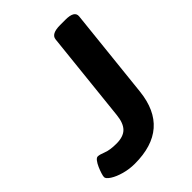

<svg xmlns="http://www.w3.org/2000/svg" viewBox="-215 -798 903 903"><g transform="rotate(-45 236.5 -347.0)"><path d="M140 8Q104 8 70 -1.5Q36 -11 14.5 -25Q-7 -39 -7 -50Q-7 -57 -2.5 -71.5Q2 -86 9 -102Q16 -118 24.5 -129Q33 -140 41 -140Q53 -140 78 -130Q103 -120 146 -120Q192 -120 214.5 -142.5Q237 -165 242 -215L290 -669Q293 -702 353 -702H388Q448 -702 445 -668L397 -215Q373 8 140 8Z"/></g></svg>

Font: Asap Expanded Expanded Regular
Style: Bold Italic
Weight: 700
Width: 7
Italic angle: -6°
Designer: Pablo Cosgaya
Foundry: Omnibus-Type
Version: Version 3.001; ttfautohint (v1.8.4.7-5d5b)